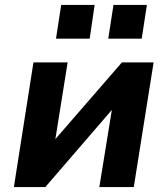

<svg xmlns="http://www.w3.org/2000/svg" viewBox="-20 -755 675 775"><path d="M36 0 115 -503H253L201 -178H190L472 -503H600L520 0H381L434 -327H445L163 0ZM417 -599 438 -735H573L552 -599ZM206 -599 227 -735H362L342 -599Z"/></svg>

Font: Nunito Sans 7pt SemiCondensed ExtraBold
Style: Italic
Weight: 800
Width: 4
Italic angle: -9°
Designer: Vernon Adams
Foundry: Vernon Adams
Version: Version 3.101;gftools[0.9.27]